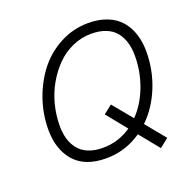

<svg xmlns="http://www.w3.org/2000/svg" viewBox="-132 -832 1022 1022"><g transform="rotate(-20 378.5 -321.0)"><path d="M711.9 -452.1Q711.9 -348.1 673.8 -253.4Q635.7 -158.7 567.9 -93.3L659.2 18.1L608.9 58.1L518.6 -53.2Q427.7 9.8 317.9 9.8Q198.7 9.8 138.9 -58.1Q79.1 -126 79.1 -237.8Q79.1 -327.1 108.6 -411.1Q138.2 -495.1 189 -559.1Q239.7 -623 313.7 -661.6Q387.7 -700.2 471.2 -700.2Q532.2 -700.2 578.9 -681.6Q625.5 -663.1 654.3 -629.4Q683.1 -595.7 697.5 -551Q711.9 -506.3 711.9 -452.1ZM320.8 -48.8Q408.7 -48.8 481.4 -99.1L389.2 -212.9L438 -251L529.3 -140.1Q585 -197.8 616 -280.3Q647 -362.8 647 -452.1Q647 -493.2 637.2 -526.6Q627.4 -560.1 606.9 -586.2Q586.4 -612.3 551 -626.7Q515.6 -641.1 467.8 -641.1Q412.1 -641.1 360.8 -618.4Q309.6 -595.7 270.8 -556.4Q231.9 -517.1 202.6 -466.1Q173.3 -415 158.2 -356Q143.1 -296.9 143.1 -236.8Q143.1 -195.8 152.8 -162.6Q162.6 -129.4 183.3 -103.3Q204.1 -77.1 239 -63Q273.9 -48.8 320.8 -48.8Z"/></g></svg>

Font: HK Grotesk Light Italic
Style: Regular
Weight: 300
Italic angle: -13°
Designer: Alfredo Marco Pradil and Stefan Peev
Foundry: Hanken Design Co.
Version: Version 1.000;PS 001.000;hotconv 1.0.88;makeotf.lib2.5.64775